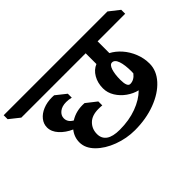

<svg xmlns="http://www.w3.org/2000/svg" viewBox="-216 -1127 1477 1477"><g transform="rotate(-45 522.5 -388.0)"><path d="M829 -549Q873 -526 910 -484Q947 -442 969 -387Q991 -332 991 -273Q991 -196 932 -131Q873 -66 772 -28Q671 10 549 10Q459 10 373.5 -22Q288 -54 234 -108.5Q180 -163 180 -226Q180 -284 217 -330Q160 -355 122.5 -396Q85 -437 85 -484Q85 -522 110 -553.5Q135 -585 178.5 -603Q222 -621 276 -621Q288 -621 299 -620L382 -554V-511Q355 -518 328 -518Q281 -518 253.5 -495.5Q226 -473 226 -442Q226 -400 269 -376Q335 -418 422 -412L506 -346V-303Q492 -305 466 -305Q395 -305 358 -268Q321 -231 321 -176Q321 -127 357.5 -101Q394 -75 469 -75Q571 -75 653 -105.5Q735 -136 786 -187Q740 -198 697.5 -228Q655 -258 628.5 -301Q602 -344 602 -392Q602 -451 628.5 -496.5Q655 -542 699 -560V-677H-1L-84 -743V-786H1045L1129 -720V-677H829ZM850 -327Q850 -400 835.5 -442Q821 -484 792 -484Q769 -484 756 -444.5Q743 -405 743 -343Q743 -306 751 -286.5Q759 -267 775 -267Q817 -267 849 -308Z"/></g></svg>

Font: InknutAntiqua
Style: Medium
Weight: 500
Designer: Claus Eggers Srensen
Foundry: Claus Eggers Srensen
Version: Version 1.000; ttfautohint (v1.2) -l 7 -r 28 -G 50 -x 13 -D 